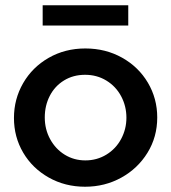

<svg xmlns="http://www.w3.org/2000/svg" viewBox="-20 -698 650 729"><path d="M577 -252Q577 -324 541.5 -384Q506 -444 443.5 -479Q381 -514 304 -514Q227 -514 165 -478.5Q103 -443 68 -382.5Q33 -322 33 -250Q33 -178 68 -118.5Q103 -59 165 -24Q227 11 303 11Q378 11 440.5 -23.5Q503 -58 540 -118Q577 -178 577 -252ZM460 -251Q460 -208 440 -170.5Q420 -133 384 -111Q348 -89 304 -89Q261 -89 226 -110.5Q191 -132 170.5 -169.5Q150 -207 150 -252Q150 -297 169 -334Q188 -371 223 -392.5Q258 -414 303 -414Q348 -414 384 -392Q420 -370 440 -332.5Q460 -295 460 -251ZM467 -678H142V-601H467Z"/></svg>

Font: Geom Medium
Style: Bold
Weight: 500
Version: Version 1.102